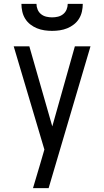

<svg xmlns="http://www.w3.org/2000/svg" viewBox="-20 -975 540 995"><path d="M151 0Q160 -30 169 -60.5Q178 -91 187 -121L210 -200L51 -735H132L251 -320L368 -735H449L232 0ZM250 -815Q230 -815 210 -818Q190 -821 171.5 -828.5Q153 -836 137 -848.5Q121 -861 110.5 -878Q100 -895 95.5 -915Q91 -935 91 -955H169Q169 -940 175 -925.5Q181 -911 193 -901.5Q205 -892 220 -888.5Q235 -885 250 -885Q265 -885 280 -888.5Q295 -892 307 -901.5Q319 -911 325 -925.5Q331 -940 331 -955H409Q409 -935 404.5 -915Q400 -895 389.5 -878Q379 -861 363 -848.5Q347 -836 328.5 -828.5Q310 -821 290 -818Q270 -815 250 -815Z"/></svg>

Font: Zed Sans
Style: Regular
Weight: 400
Designer: Belleve Invis
Foundry: Belleve Invis
Version: Version 1.0.0; ttfautohint (v1.8.4)